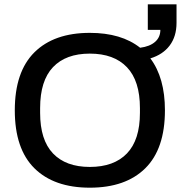

<svg xmlns="http://www.w3.org/2000/svg" viewBox="-20 -849 830 881"><path d="M392.1 12.2Q228 12.2 137.9 -76.9Q47.9 -166 47.9 -342.8Q47.9 -519.5 137.9 -608.9Q228 -698.2 392.1 -698.2Q536.6 -698.2 623 -629.9Q667.5 -635.7 691.7 -657Q715.8 -678.2 715.8 -711.9H658.2V-829.1H790V-744.1Q790 -682.1 758.8 -640.4Q727.5 -598.6 669.9 -581.1Q736.8 -492.2 736.8 -342.8Q736.8 -166 646.7 -76.9Q556.6 12.2 392.1 12.2ZM392.1 -83Q502.9 -83 562.5 -145Q622.1 -207 622.1 -331.1V-353Q622.1 -478 562.5 -540.5Q502.9 -603 392.1 -603Q282.2 -603 223.1 -540.8Q164.1 -478.5 164.1 -353V-331.1Q164.1 -207 223.1 -145Q282.2 -83 392.1 -83Z"/></svg>

Font: Archivo Medium
Style: Regular
Weight: 500
Designer: Hector Gatti
Foundry: Omnibus-Type
Version: Version 2.001